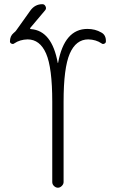

<svg xmlns="http://www.w3.org/2000/svg" viewBox="-20 -875 540 895"><path d="M46.9 -672.9Q41 -668 33.7 -671.4Q26.4 -674.8 26.4 -681.6Q26.4 -707 43 -720.7Q53.7 -729.5 55.7 -733.4L121.1 -825.2Q142.6 -855.5 177.7 -855.5Q187.5 -855.5 192.4 -845.2Q197.3 -835 190.4 -827.1L122.1 -746.1Q117.2 -739.3 125 -739.3Q221.7 -731.4 249 -583Q249 -581.1 250 -581.1Q251 -581.1 251 -583Q280.3 -740.2 387.7 -740.2Q423.8 -740.2 452.1 -723.6Q474.6 -711.9 473.6 -681.6Q473.6 -674.8 466.3 -671.4Q459 -668 453.1 -672.9Q427.7 -690.4 391.6 -691.4Q334 -691.4 305.2 -625Q276.4 -558.6 276.4 -400.4V-26.4Q276.4 -16.6 268.1 -8.3Q259.8 0 250 0Q240.2 0 231.9 -7.8Q223.6 -15.6 223.6 -26.4V-400.4Q223.6 -559.6 194.8 -625.5Q166 -691.4 108.4 -691.4Q72.3 -690.4 46.9 -672.9Z"/></svg>

Font: Rounded Mgen+ 1m light
Style: Regular
Weight: 200
Designer: [Source Han Sans]
Ryoko NISHIZUKA  (kana & ideographs); Paul D. Hunt (Latin, Greek & Cyrillic); Wenlong ZHANG  (bopomofo
Version: Version 1.059.20150602